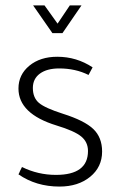

<svg xmlns="http://www.w3.org/2000/svg" viewBox="-20 -675 444 707"><path d="M306 -399Q258 -423 198 -423Q153 -423 127 -404Q101 -385 101 -351Q101 -315 123.5 -296Q146 -277 212 -256Q291 -231 323.5 -200Q356 -169 356 -117Q356 -60 312 -24Q268 12 199 12Q113 12 48 -33Q51 -38 54 -46L55 -48Q59 -56 61 -60Q120 -31 186 -31Q304 -31 304 -119Q304 -152 279 -172.5Q254 -193 188 -213Q48 -256 48 -349Q48 -400 88 -433Q128 -466 191 -466Q262 -466 321 -427ZM210 -553H173L102 -655H144L192 -588L237 -655H280Z"/></svg>

Font: Tajawal Light
Style: Regular
Weight: 300
Designer: Boutros Fonts
Foundry: Created by Boutros International 2017
Version: Version 1.700